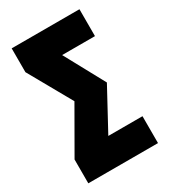

<svg xmlns="http://www.w3.org/2000/svg" viewBox="-175 -783 761 866"><g transform="rotate(-30 205.5 -350.0)"><path d="M24 0V-124L155 -352L29 -576V-700H382V-560H211L324 -352L209 -140H387V0Z"/></g></svg>

Font: Tektur Condensed
Style: Bold
Weight: 700
Width: 3
Designer: Adam Jagosz
Foundry: Adam Jagosz
Version: Version 1.005;gftools[0.9.30]